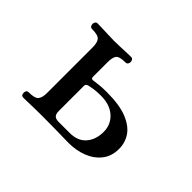

<svg xmlns="http://www.w3.org/2000/svg" viewBox="-93 -622 804 804"><g transform="rotate(45 308.5 -220.0)"><path d="M99 0Q85 0 85 -16Q85 -32 99 -32Q135 -32 145 -44.5Q155 -57 155 -85V-354Q155 -382 145 -394.5Q135 -407 99 -407Q92 -407 88.5 -412Q85 -417 85 -423Q85 -430 88.5 -435Q92 -440 99 -440Q106 -440 124 -439.5Q142 -439 162.5 -438Q183 -437 199 -437Q216 -437 236 -438Q256 -439 273 -439.5Q290 -440 297 -440Q304 -440 307.5 -435Q311 -430 311 -423Q311 -417 307.5 -412Q304 -407 297 -407Q261 -407 252 -395Q243 -383 243 -354V-268Q243 -257 254 -258Q263 -259 281.5 -261.5Q300 -264 329 -264Q405 -264 449.5 -246Q494 -228 514 -198.5Q534 -169 534 -132Q534 -89 511 -59.5Q488 -30 450 -15Q412 0 365 0Q352 0 314 -1Q276 -2 199 -2Q183 -2 162.5 -1.5Q142 -1 124 -0.5Q106 0 99 0ZM275 -33H340Q388 -33 413 -62Q438 -91 438 -137Q438 -180 407 -208Q376 -236 323 -236Q298 -236 281.5 -233.5Q265 -231 257 -229Q243 -226 243 -215V-67Q243 -48 250.5 -40.5Q258 -33 275 -33Z"/></g></svg>

Font: Zen Old Mincho Medium
Style: Regular
Weight: 500
Designer: Yoshimichi Ohira
Foundry: Positype
Version: Version 1.500